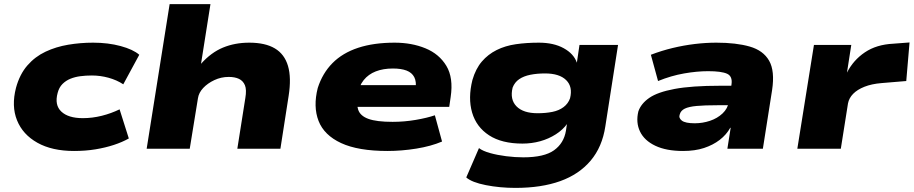

<svg xmlns="http://www.w3.org/2000/svg" viewBox="-20 -725 4454 936"><path d="M341 11Q234 11 162.5 -29Q91 -69 63 -138.5Q35 -208 58 -297Q76 -363 113.5 -406Q151 -449 202 -473Q253 -497 312.5 -507Q372 -517 434 -517Q507 -517 568 -500.5Q629 -484 659 -458L581 -314Q549 -335 509 -346Q469 -357 428 -357Q398 -357 371.5 -353.5Q345 -350 323 -341Q301 -332 284.5 -315.5Q268 -299 261 -272Q245 -213 279 -181Q313 -149 384 -149Q430 -149 476 -160.5Q522 -172 563 -192L608 -50Q576 -32 535 -18.5Q494 -5 445.5 3Q397 11 341 11Z M695 0 807 -705H1006L960 -414Q1009 -469 1067 -493Q1125 -517 1195 -517Q1273 -517 1320 -489Q1367 -461 1384 -403.5Q1401 -346 1387 -257L1347 0H1137L1176 -247Q1183 -288 1174 -309.5Q1165 -331 1145 -340.5Q1125 -350 1095 -350Q1058 -350 1025 -334.5Q992 -319 970.5 -296Q949 -273 945 -246L905 0Z M1869 11Q1726 11 1643 -27.5Q1560 -66 1533 -135.5Q1506 -205 1529 -296Q1552 -368 1601 -417.5Q1650 -467 1726 -492Q1802 -517 1904 -517Q1987 -517 2054 -489.5Q2121 -462 2156 -404Q2191 -346 2177 -252L2170 -204H1684L1701 -310H2028L2006 -289Q2011 -327 1999.5 -349Q1988 -371 1962 -381Q1936 -391 1895 -391Q1848 -391 1812 -377Q1776 -363 1753 -334.5Q1730 -306 1723 -262L1724 -267Q1716 -221 1726 -190.5Q1736 -160 1776 -145.5Q1816 -131 1894 -131Q1951 -131 2006.5 -140.5Q2062 -150 2100 -163L2135 -35Q2081 -12 2009.5 -0.5Q1938 11 1869 11Z M2493 191Q2417 191 2348.5 177.5Q2280 164 2253 140L2315 -3Q2333 11 2368.5 21Q2404 31 2447.5 36.5Q2491 42 2531 42Q2633 42 2681 7.5Q2729 -27 2739 -88L2744 -122L2746 -123Q2725 -93 2690 -70.5Q2655 -48 2613.5 -36.5Q2572 -25 2527 -25Q2426 -25 2364 -65.5Q2302 -106 2281.5 -176.5Q2261 -247 2283 -335Q2299 -390 2329 -425Q2359 -460 2401 -481Q2443 -502 2495 -509.5Q2547 -517 2607 -517Q2679 -517 2728 -490Q2777 -463 2792 -420V-418L2805 -506H2993L2931 -109Q2916 -9 2859.5 58Q2803 125 2711 158Q2619 191 2493 191ZM2601 -173Q2640 -173 2672.5 -179.5Q2705 -186 2727.5 -203Q2750 -220 2759 -246Q2773 -302 2740 -334.5Q2707 -367 2637 -367Q2598 -367 2565.5 -360.5Q2533 -354 2511 -339Q2489 -324 2479 -298Q2465 -240 2498 -206.5Q2531 -173 2601 -173Z M3310 11Q3228 11 3174.5 -14.5Q3121 -40 3100 -84Q3079 -128 3092 -182Q3105 -220 3145.5 -248Q3186 -276 3269 -291.5Q3352 -307 3491 -307H3576L3562 -212H3477Q3415 -212 3376.5 -208.5Q3338 -205 3318.5 -195.5Q3299 -186 3294 -168Q3287 -150 3304 -137Q3321 -124 3367 -124Q3405 -124 3441 -136Q3477 -148 3502.5 -172Q3528 -196 3533 -229L3546 -313Q3552 -353 3524.5 -365.5Q3497 -378 3432 -378Q3378 -378 3315 -367Q3252 -356 3188 -330L3153 -458Q3205 -478 3259 -491Q3313 -504 3367 -510.5Q3421 -517 3472 -517Q3569 -517 3635 -498Q3701 -479 3729.5 -429Q3758 -379 3744 -286L3699 0H3526L3542 -102H3540Q3521 -68 3488.5 -43Q3456 -18 3412 -3.5Q3368 11 3310 11Z M3867 0 3948 -506H4130L4109 -371Q4140 -432 4196.5 -470Q4253 -508 4335 -512L4414 -518L4398 -330L4278 -320Q4229 -316 4194 -302Q4159 -288 4139 -267.5Q4119 -247 4114 -221L4079 0Z"/></svg>

Font: Nunito Sans 7pt Expanded Black
Style: Italic
Weight: 900
Width: 7
Italic angle: -9°
Designer: Vernon Adams
Foundry: Vernon Adams
Version: Version 3.101;gftools[0.9.27]